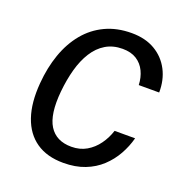

<svg xmlns="http://www.w3.org/2000/svg" viewBox="-132 -852 942 981"><g transform="rotate(20 338.5 -361.5)"><path d="M316.5 10Q227.5 10 168.8 -30.5Q110 -71 83.8 -147.5Q57.5 -224 66.5 -332Q73.5 -419 99.2 -492.2Q125 -565.5 169.5 -619.5Q214 -673.5 276.8 -703.2Q339.5 -733 420 -733Q494 -733 546.8 -702Q599.5 -671 627.5 -617.2Q655.5 -563.5 654.5 -495.5H543.5Q542 -536.5 526 -569.8Q510 -603 479.8 -622.2Q449.5 -641.5 403.5 -641.5Q351.5 -641.5 312.2 -618Q273 -594.5 246 -551.8Q219 -509 203.2 -452Q187.5 -395 181 -328Q169 -201.5 206.5 -141.5Q244 -81.5 327 -81.5Q373 -81.5 408.8 -102.2Q444.5 -123 469.5 -157.8Q494.5 -192.5 507.5 -233.5H619Q606.5 -186 582 -142.2Q557.5 -98.5 520.5 -64Q483.5 -29.5 432.8 -9.8Q382 10 316.5 10Z"/></g></svg>

Font: Public Sans Thin Medium
Style: Italic
Weight: 500
Italic angle: -8°
Version: Version 2.001